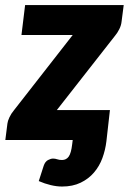

<svg xmlns="http://www.w3.org/2000/svg" viewBox="-36 -538 496 738"><path d="M431.5 -456.5Q430 -440.5 422.5 -425.8Q415 -411 406.5 -401L182.5 -115H386.5V-114.5L373 5Q369 38.5 357.5 69.8Q346 101 325.2 125.2Q304.5 149.5 274 164.2Q243.5 179 202.5 179Q182 179 159 173.5Q136 168 113 158L132 99Q137.5 83 148.5 77.2Q159.5 71.5 168 71.5Q176 71.5 183.8 74.2Q191.5 77 202.5 77Q218.5 77 228 64Q237.5 51 241.5 16L243.5 0H-15.5L-7.5 -63Q-6.5 -72.5 0.2 -87Q7 -101.5 17.5 -114L243.5 -403.5H46.5L60.5 -518.5H439.5Z"/></svg>

Font: Lato Black
Style: Italic
Weight: 900
Italic angle: -7°
Designer: Lukasz Dziedzic
Foundry: tyPoland Lukasz Dziedzic
Version: Version 2.007; 2014-02-27